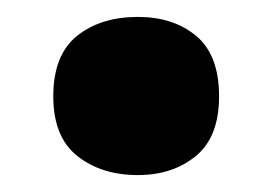

<svg xmlns="http://www.w3.org/2000/svg" viewBox="-20 -518 323 227"><path d="M43 -404Q43 -453 71 -475.5Q99 -498 143 -498Q185 -498 212 -475.5Q239 -453 239 -404Q239 -356 211.5 -333.5Q184 -311 143 -311Q100 -311 71.5 -333.5Q43 -356 43 -404Z"/></svg>

Font: Noto Sans Tamil UI SemiCondensed Black
Style: Regular
Weight: 900
Width: 4
Designer: Jelle Bosma - Monotype Design Team
Foundry: Monotype Imaging Inc.
Version: Version 2.004; ttfautohint (v1.8.4.7-5d5b)